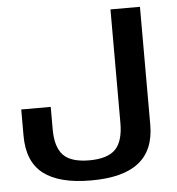

<svg xmlns="http://www.w3.org/2000/svg" viewBox="-50 -722 714 775"><g transform="rotate(-5 307.0 -334.5)"><path d="M288.5 6C375 6 439 -10.5 481.5 -44C524 -77.5 545.5 -128.5 545.5 -197V-675H426V-214C426 -166 415.5 -130.5 394.5 -108.5C373 -86.5 337.5 -75.5 288 -75.5C238.5 -75.5 203.5 -86.5 182.5 -108.5C162 -130.5 151.5 -165 151.5 -212V-304H32V-198C32 -127.5 53 -76 96 -43C138.5 -10.5 202.5 6 288.5 6Z"/></g></svg>

Font: Anybody Medium
Style: Regular
Weight: 500
Designer: Tyler Finck
Foundry: Etcetera Type Company
Version: Version 1.110